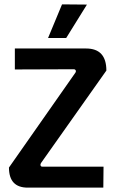

<svg xmlns="http://www.w3.org/2000/svg" viewBox="-20 -858 522 879"><path d="M200 -684 264 -838 378 -837 283 -684ZM454 -95 453 1H107Q21 1 21 -91L325 -525Q329 -531 326.5 -536Q324 -541 317 -541L48 -540V-636H374Q467 -636 467 -535L168 -112Q164 -107 165.5 -101Q167 -95 174 -95Z"/></svg>

Font: Gemunu Libre
Style: Bold
Weight: 700
Designer: Puspanada Ekanayake, Sola Matas, Pathum Egodawatta, Kosala Senevirathne
Foundry: mooniak
Version: Version 1.100